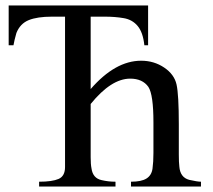

<svg xmlns="http://www.w3.org/2000/svg" viewBox="-20 -682 780 702"><path d="M311.5 -356.4Q401.4 -460 496.1 -460Q543 -460 580.1 -435.1Q617.2 -410.2 625.5 -373Q633.8 -335.9 633.8 -227.5V-117.2Q633.8 -87.9 635.7 -73.2Q638.7 -33.2 671.9 -24.4Q702.1 -17.6 714.8 -17.6V0H459V-17.6Q497.1 -17.6 515.6 -29.3Q534.2 -41 537.6 -65.4Q541 -89.8 541 -123V-234.4Q541 -335.9 522.5 -364.3Q501 -394.5 456.1 -394.5Q386.7 -394.5 311.5 -301.8V-107.4Q311.5 -81.1 314.5 -66.4Q319.3 -30.3 351.6 -23.4Q376 -17.6 402.3 -17.6V0H123V-17.6Q170.9 -17.6 194.3 -27.8Q217.8 -38.1 217.8 -71.3V-621.1H169.9Q116.2 -621.1 85 -608.4Q53.7 -595.7 40 -561.5Q32.2 -534.2 29.3 -516.6H11.7V-662.1H521.5V-516.6H507.8Q502.9 -563.5 483.4 -586.9Q463.9 -610.4 432.1 -615.7Q400.4 -621.1 363.3 -621.1H311.5Z"/></svg>

Font: Menaion Unicode
Style: Regular
Weight: 400
Designer: Aleksandr Andreev
Foundry: Ponomar Technologies, Inc.
Version: 2.0